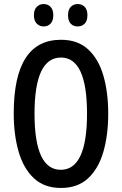

<svg xmlns="http://www.w3.org/2000/svg" viewBox="-20 -921 603 951"><path d="M516 -358Q516 -252 492 -169Q468 -86 416.5 -38Q365 10 282 10Q199 10 147.5 -38.5Q96 -87 72 -170.5Q48 -254 48 -359Q48 -724 282 -724Q365 -724 416.5 -676.5Q468 -629 492 -546.5Q516 -464 516 -358ZM151 -358Q151 -80 281 -80Q411 -80 411 -358Q411 -636 282 -636Q151 -636 151 -358ZM148 -846Q148 -873 162 -887Q176 -901 196 -901Q217 -901 230.5 -887Q244 -873 244 -846Q244 -818 230.5 -804Q217 -790 196 -790Q176 -790 162 -804Q148 -818 148 -846ZM317 -846Q317 -873 330.5 -887Q344 -901 365 -901Q386 -901 399.5 -887Q413 -873 413 -846Q413 -818 399.5 -804Q386 -790 365 -790Q343 -790 330 -804Q317 -818 317 -846Z"/></svg>

Font: Noto Sans Thai Looped ExtraCondensed Medium
Style: Regular
Weight: 500
Width: 2
Designer: Sasikarn Vongin, Ben Mitchell
Foundry: The Fontpad Ltd
Version: Version 1.001; ttfautohint (v1.8.4.7-5d5b)